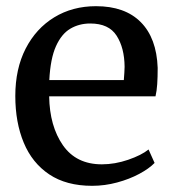

<svg xmlns="http://www.w3.org/2000/svg" viewBox="-20 -590 562 621"><path d="M278 11Q194.5 11 139.2 -26Q84 -63 56.8 -128.5Q29.5 -194 29.5 -279.5Q29.5 -367.5 63 -432.8Q96.5 -498 155.5 -534Q214.5 -570 290.5 -570Q384 -570 435.2 -518.5Q486.5 -467 490 -370.5Q490 -340.5 488.5 -318Q487 -295.5 483 -278.5H139Q140.5 -182 183.5 -120.2Q226.5 -58.5 309.5 -58.5Q351.5 -58.5 394.5 -73.2Q437.5 -88 460.5 -106.5L480 -63Q462 -44.5 430.2 -27.5Q398.5 -10.5 358.8 0.2Q319 11 278 11ZM139.5 -331H380.5Q381.5 -341.5 382.2 -355Q383 -368.5 383 -374Q382.5 -435 357.2 -474.5Q332 -514 272 -514Q236 -514 207.5 -497.2Q179 -480.5 161 -440.5Q143 -400.5 139.5 -331Z"/></svg>

Font: Merriweather
Style: Regular
Weight: 400
Designer: Eben Sorkin
Foundry: Eben Sorkin
Version: Version 2.100; ttfautohint (v1.7.19-72a1) -l 8 -r 50 -G 200 